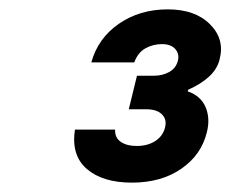

<svg xmlns="http://www.w3.org/2000/svg" viewBox="-20 -880 492 410"><path d="M261.7 -490Q199.2 -490 165.4 -519.2Q131.7 -548.3 140 -603.3H225.8Q225 -585.8 237.9 -577.1Q250.8 -568.3 271.7 -568.3Q295.8 -568.3 312.1 -579.2Q328.3 -590 332.5 -608.3Q336.7 -625 325.8 -635.8Q315 -646.7 291.7 -646.7H255L272.5 -718.3H309.2Q326.7 -718.3 341.2 -726.2Q355.8 -734.2 360 -750.8Q363.3 -765 354.2 -775.4Q345 -785.8 325.8 -785.8Q306.7 -785.8 290.4 -776.7Q274.2 -767.5 266.7 -746.7H175Q189.2 -798.3 233.8 -829.2Q278.3 -860 338.3 -860Q396.7 -860 428.3 -828.3Q460 -796.7 449.2 -754.2Q444.2 -732.5 426.2 -716.2Q408.3 -700 381.7 -688.3L380.8 -685Q409.2 -675 419.2 -650.8Q429.2 -626.7 421.7 -597.5Q410 -549.2 367.1 -519.6Q324.2 -490 261.7 -490Z"/></svg>

Font: Funnel Sans
Style: Bold Italic
Weight: 700
Italic angle: -14.036°
Designer: NORD ID, Kristian Moeller
Foundry: Dicotype
Version: Version 1.000